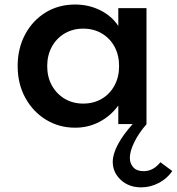

<svg xmlns="http://www.w3.org/2000/svg" viewBox="-20 -548 781 848"><path d="M312 16Q370 16 419.2 -9.8Q468.5 -35.5 502.5 -82V0H627V-512H502.5V-433.5Q473 -478 422.2 -503Q371.5 -528 312 -528Q238 -528 180.8 -492.5Q123.5 -457 90.8 -395.5Q58 -334 58 -256.5Q58 -177.5 91.8 -116Q125.5 -54.5 183.2 -19.2Q241 16 312 16ZM347.5 -90.5Q301.5 -90.5 265.5 -112Q229.5 -133.5 209 -170.8Q188.5 -208 188.5 -256Q188.5 -304 209 -341.5Q229.5 -379 265.5 -400.2Q301.5 -421.5 347.5 -421.5Q394 -421.5 429.8 -400.2Q465.5 -379 485.8 -341.8Q506 -304.5 506 -256Q506 -208 485.8 -170.5Q465.5 -133 429.8 -111.8Q394 -90.5 347.5 -90.5ZM603.5 279.5Q644 279.5 681 260.2Q718 241 741 207.5L688.5 168.5Q657 208 614.5 208Q584 208 568.8 191Q553.5 174 553.5 149.5Q553.5 120 573.2 79.8Q593 39.5 627.5 0H566Q523.5 47 500.8 89.8Q478 132.5 478 167Q478 213.5 513.5 246.5Q549 279.5 603.5 279.5Z"/></svg>

Font: Spartan SemiBold
Style: Regular
Weight: 600
Designer: Matt Bailey, Mirko Velimirovic
Foundry: Matt Bailey
Version: Version 1.003; ttfautohint (v1.8.3)